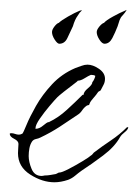

<svg xmlns="http://www.w3.org/2000/svg" viewBox="-20 -370 284 395"><path d="M92 5Q67 5 42 -11Q17 -27 17 -55Q17 -60 17.5 -65Q18 -70 18 -74Q18 -80 9 -84.5Q0 -89 0 -95Q1 -96 3 -96Q7 -96 11 -94.5Q15 -93 19 -93Q22 -93 26 -95Q28 -97 34.5 -113Q41 -129 54 -152Q67 -175 87 -196.5Q107 -218 135 -230Q141 -232 147.5 -234.5Q154 -237 160 -237Q171 -237 183.5 -228.5Q196 -220 196 -208Q196 -201 193 -195.5Q190 -190 187 -184L182 -181Q179 -176 171.5 -167.5Q164 -159 164 -155Q164 -155 163.5 -155Q163 -155 163 -154L159 -153Q153 -149 149 -143Q145 -137 140 -134Q121 -121 102.5 -109Q84 -97 63 -87Q59 -85 54 -84Q49 -83 46 -79Q42 -73 40.5 -65Q39 -57 39 -49Q39 -37 45 -22.5Q51 -8 66 -8Q68 -8 69.5 -8.5Q71 -9 72 -9Q78 -9 83.5 -10Q89 -11 95 -12L101 -15H102Q107 -15 121.5 -22.5Q136 -30 150 -38.5Q164 -47 167 -50Q169 -51 170.5 -53Q172 -55 173 -56Q190 -69 208 -81Q226 -93 242 -109V-108H244Q243 -103 236.5 -98Q230 -93 227 -88Q216 -68 192 -50Q168 -32 148 -19Q141 -14 134.5 -8.5Q128 -3 120 0Q105 5 92 5ZM53 -105Q61 -105 68.5 -111.5Q76 -118 80 -119L81 -118V-119Q100 -128 117.5 -144Q135 -160 150 -175H152Q152 -181 161 -188.5Q170 -196 170 -201Q172 -203 174 -207.5Q176 -212 176 -214Q173 -216 167 -216Q162 -214 154 -209Q146 -204 140 -204Q140 -203 130.5 -196Q121 -189 111 -181Q101 -173 98 -170Q93 -165 82 -152Q71 -139 62 -126Q53 -113 53 -106ZM195 -280Q190 -280 184.5 -288.5Q179 -297 179 -304Q179 -309 184.5 -315.5Q190 -322 194 -323Q198 -328 212.5 -336Q227 -344 237 -348Q239 -349 240 -349.5Q241 -350 239 -347L237 -344L232 -338Q228 -334 226 -328.5Q224 -323 222 -316Q217 -303 211 -291.5Q205 -280 195 -280ZM102 -280Q98 -280 92.5 -288.5Q87 -297 87 -304Q87 -309 92 -315.5Q97 -322 101 -323Q106 -328 120 -336Q134 -344 144 -348Q147 -349 148 -349Q149 -349 147 -347L144 -344L140 -338Q137 -334 134.5 -328.5Q132 -323 130 -316Q124 -303 118.5 -291.5Q113 -280 102 -280Z"/></svg>

Font: Qwitcher Grypen
Style: Regular
Weight: 400
Designer: Robert E. Leuschke
Foundry: Robert E. Leuschke
Version: Version 1.100; ttfautohint (v1.8.3)